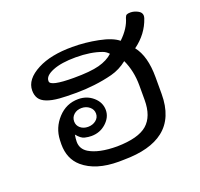

<svg xmlns="http://www.w3.org/2000/svg" viewBox="-100 -643 788 758"><g transform="rotate(-20 294.0 -264.0)"><path d="M276.2 5.4Q179.7 5.4 126.7 -40.1Q86.1 -75.2 86.1 -136.6L86.6 -154Q88.6 -205.4 123.8 -243.6Q158.9 -281.7 209.4 -281.7Q245.5 -281.7 271.5 -258.9Q297.5 -236.1 297.5 -204Q297.5 -173.8 271.5 -150.2Q245.5 -126.7 209.4 -126.7Q196.5 -126.7 181.4 -130.2Q166.3 -133.7 149.5 -154.5Q146.5 -137.6 146.5 -125.2Q146.5 -95 173.3 -78.2Q213.9 -53.5 291.1 -53.5Q380.2 -55 417.6 -87.4Q455 -119.8 455 -188.6V-250Q455 -310.4 431.7 -360.4Q400.5 -335.6 364.4 -326.2Q328.2 -316.8 288.4 -312.1Q248.5 -307.4 212.4 -307.4Q165.8 -307.4 141.6 -309.4Q109.9 -311.9 88.9 -320Q67.8 -328.2 59.2 -341.8Q50.5 -355.4 50.5 -375.2Q50.5 -422.3 111.4 -454Q167.3 -483.2 257.4 -483.2Q311.9 -483.2 366.3 -472.3Q420.8 -461.4 446 -440.6Q485.6 -478.2 496.5 -518.8Q499.5 -527.7 504.5 -530.2Q509.4 -532.7 519.8 -532.7Q534.7 -532.7 550.2 -524.8Q565.8 -516.8 565.8 -503Q565.8 -498.5 563.9 -492.1Q544.1 -432.7 489.6 -393.1Q526.2 -347.5 526.2 -258.4V-188.6Q526.2 -87.6 464.9 -40.1Q407.9 4.5 298 5ZM222.3 -366.3Q292.1 -366.3 329.2 -376.2Q366.3 -386.1 388.6 -406.9Q377.7 -418.8 364.9 -423.3Q319.8 -440.1 256.4 -440.1Q196 -440.1 159.9 -425.5Q123.8 -410.9 123.8 -389.6V-387.6Q123.8 -366.3 222.3 -366.3ZM209.4 -165.3Q228.7 -165.3 242.6 -176.2Q256.4 -187.1 256.4 -204Q256.4 -221.3 242.6 -232.7Q228.7 -244.1 209.4 -244.1Q190.1 -244.1 177.2 -232.7Q164.4 -221.3 164.4 -204Q164.4 -187.1 177.2 -176.2Q190.1 -165.3 209.4 -165.3Z"/></g></svg>

Font: Shan Wanhai
Style: Regular
Weight: 400
Designer: Khon Soe Zaw Thu
Foundry: Shan Unicode
Version: Version 1.00 June 3, 2017, initial release